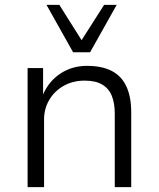

<svg xmlns="http://www.w3.org/2000/svg" viewBox="-20 -773 655 793"><path d="M94 0V-492H158V-383Q182 -438 230 -469.5Q278 -501 339 -501Q401 -501 441.5 -480Q482 -459 502 -416Q522 -373 522 -309V0H454V-304Q454 -346 442 -376.5Q430 -407 402.5 -423.5Q375 -440 330 -440Q281 -440 243 -418.5Q205 -397 183.5 -360.5Q162 -324 162 -280V0ZM282 -557 172 -753H225L317 -607L410 -753H462L352 -557Z"/></svg>

Font: Nunito Sans 8pt Light
Style: Regular
Weight: 300
Version: Version 3.101;gftools[0.9.27]